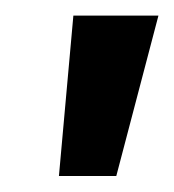

<svg xmlns="http://www.w3.org/2000/svg" viewBox="-20 -720 223 246"><path d="M55.5 -494.5 74 -700H183L129 -494.5Z"/></svg>

Font: Cabin Condensed SemiBold
Style: Italic
Weight: 600
Width: 3
Italic angle: -10°
Designer: Pablo Impallari
Foundry: Pablo Impallari. http://www.impallari.com Igino Marini. http://www.ikern.com
Version: Version 3.001; ttfautohint (v1.8.3)